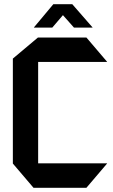

<svg xmlns="http://www.w3.org/2000/svg" viewBox="-20 -891 537 911"><path d="M139 0 41 -115V-116H488V-115L390 0ZM41 -116V-613L160 -713H161V-116ZM161 -597V-713H390L488 -598V-597ZM331 -760 245 -857 323 -871 419 -761V-760ZM141 -760V-761L233 -871H323L228 -760Z"/></svg>

Font: Foldit Medium
Style: Regular
Weight: 500
Version: Version 1.003